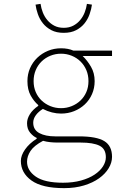

<svg xmlns="http://www.w3.org/2000/svg" viewBox="-20 -740 640 994"><path d="M312 234Q198 234 143 194.5Q88 155 88 93Q88 65 109.5 34Q131 3 170 -22V-26Q152 -34 136 -53Q120 -72 120 -102Q120 -125 134.5 -148.5Q149 -172 178 -192V-196Q155 -216 138.5 -246Q122 -276 122 -320Q122 -356 135.5 -387Q149 -418 173 -441Q197 -464 228.5 -477Q260 -490 296 -490Q333 -490 360 -478H560V-450H408Q432 -427 451 -394.5Q470 -362 470 -320Q470 -284 456.5 -253Q443 -222 419 -199.5Q395 -177 363.5 -164.5Q332 -152 296 -152Q273 -152 249 -158Q225 -164 202 -176Q179 -162 165.5 -143.5Q152 -125 152 -105Q152 -68 183.5 -51Q215 -34 266 -34H389Q480 -34 520 -9.5Q560 15 560 72Q560 102 542.5 131Q525 160 493 183Q461 206 415 220Q369 234 312 234ZM296 -180Q325 -180 351 -190.5Q377 -201 396.5 -219.5Q416 -238 427 -263.5Q438 -289 438 -320Q438 -351 427 -377Q416 -403 396.5 -422Q377 -441 351 -451.5Q325 -462 296 -462Q267 -462 241 -451.5Q215 -441 195.5 -422Q176 -403 165 -377Q154 -351 154 -320Q154 -289 165 -263.5Q176 -238 195.5 -219.5Q215 -201 241 -190.5Q267 -180 296 -180ZM306 206Q358 206 399.5 194.5Q441 183 469.5 164Q498 145 513 121.5Q528 98 528 74Q528 31 495.5 14.5Q463 -2 397 -2H276Q259 -2 239.5 -4Q220 -6 203 -11Q156 14 138 41.5Q120 69 120 97Q120 143 165.5 174.5Q211 206 306 206ZM310 -570Q272 -570 245.5 -584Q219 -598 202 -619.5Q185 -641 176 -667Q167 -693 164 -716L190 -720Q193 -698 201.5 -676Q210 -654 225 -636Q240 -618 261 -607Q282 -596 310 -596Q338 -596 359 -607Q380 -618 395 -636Q410 -654 418.5 -676Q427 -698 430 -720L456 -716Q453 -693 444 -667Q435 -641 418 -619.5Q401 -598 374.5 -584Q348 -570 310 -570Z"/></svg>

Font: Source Code Pro ExtraLight
Style: Regular
Weight: 200
Monospace: yes
Designer: Paul D. Hunt, Teo Tuominen
Foundry: Adobe Systems Incorporated
Version: Version 2.030;PS 1.000;hotconv 16.6.51;makeotf.lib2.5.65220